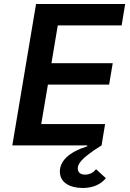

<svg xmlns="http://www.w3.org/2000/svg" viewBox="-20 -718 640 948"><path d="M40.8 0H410.2L411.2 4.3C319.2 33 275.6 77.8 275.6 128.9C275.6 183.6 324.9 210.2 389.2 210.2C443.2 210.2 479.8 189.6 502.8 161.9L454.2 117.5C438.2 137.4 419 144.2 399.9 144.2C376.8 144.2 364 132.8 364 114C364 93.4 376.1 65.3 481.5 0L498.9 -105.5H183.6L216.6 -300.4H518.8L536.6 -405.9H234L265.3 -592.7H580.6L598 -698.2H158Z"/></svg>

Font: Margiela Mono Italic SmBold It
Style: Regular
Weight: 600
Designer: Mike Abbink, Paul van der Laan, Pieter van Rosmalen
Foundry: Bold Monday
Version: Version 2.003 2021